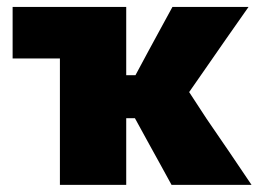

<svg xmlns="http://www.w3.org/2000/svg" viewBox="-20 -520 732 540"><path d="M148.5 0V-355.5H15.5V-500.5H335V-308.5H361L397.5 -376.5Q414.5 -407.5 431.2 -438.5Q448 -469.5 465 -500.5H679Q646.5 -454.5 615 -409.2Q583.5 -364 552 -318.5L512 -261L561 -186Q593 -139.5 624.8 -92.8Q656.5 -46 687.5 0H462.5Q446.5 -29 430.8 -57.8Q415 -86.5 399.5 -114.5L359.5 -187.5H335V0Z"/></svg>

Font: Commissioner ExtraBold
Style: Regular
Weight: 800
Designer: Kostas Bartsokas
Foundry: Kostas Bartsokas
Version: Version 1.000; ttfautohint (v1.8.3)